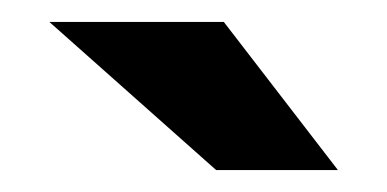

<svg xmlns="http://www.w3.org/2000/svg" viewBox="-20 -735 353 175"><path d="M177 -580 25 -715H184L288 -580Z"/></svg>

Font: Share
Style: Bold
Weight: 700
Designer: Ralph du Carrois
Version: Version 1.002